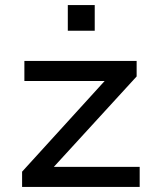

<svg xmlns="http://www.w3.org/2000/svg" viewBox="-20 -736 624 756"><path d="M67 0V-60L422 -450L429 -417H76V-496H518V-435L160 -44L154 -79H530V0ZM247 -615V-716H353V-615Z"/></svg>

Font: Nunito Sans 7pt SemiExpanded
Style: Regular
Weight: 400
Width: 6
Designer: Vernon Adams
Foundry: Vernon Adams
Version: Version 3.101;gftools[0.9.27]